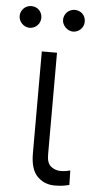

<svg xmlns="http://www.w3.org/2000/svg" viewBox="-77 -762 380 801"><g transform="rotate(5 112.5 -361.5)"><path d="M81.3 -545.5H144.9V-118.3Q144.9 -82.4 163 -68.9Q180.8 -55.4 202.8 -55.4Q215.6 -55.4 227.3 -57.5Q239 -59.7 242.9 -61.1L244.3 -0.4Q236.9 1.8 221.6 4.4Q206.3 7.1 182.9 7.1Q139.6 7.1 110.1 -22.7Q81.3 -52.2 81.3 -118.3ZM-23.8 -684.7Q-23.8 -694.2 -20.1 -702.6Q-16.3 -710.9 -10.1 -717.2Q-3.9 -723.4 4.4 -726.7Q12.8 -730.1 21.7 -730.1Q31.2 -730.1 39.6 -726.7Q47.9 -723.4 54.2 -717.2Q60.4 -710.9 63.7 -702.6Q67.1 -694.2 67.1 -684.7Q67.1 -675.8 63.7 -667.4Q60.4 -659.1 54.2 -652.9Q47.9 -646.7 39.6 -642.9Q31.2 -639.2 21.7 -639.2Q12.8 -639.2 4.4 -642.9Q-3.9 -646.7 -10.1 -652.9Q-16.3 -659.1 -20.1 -667.4Q-23.8 -675.8 -23.8 -684.7ZM158 -684.7Q158 -694.2 161.8 -702.6Q165.5 -710.9 171.7 -717.2Q177.9 -723.4 186.3 -726.7Q194.6 -730.1 203.5 -730.1Q213.1 -730.1 221.4 -726.7Q229.8 -723.4 236 -717.2Q242.2 -710.9 245.6 -702.6Q248.9 -694.2 248.9 -684.7Q248.9 -675.8 245.6 -667.4Q242.2 -659.1 236 -652.9Q229.8 -646.7 221.4 -642.9Q213.1 -639.2 203.5 -639.2Q194.6 -639.2 186.4 -642.9Q178.3 -646.7 171.9 -653.1Q165.5 -659.4 161.8 -667.6Q158 -675.8 158 -684.7Z"/></g></svg>

Font: Inter P Light
Style: Regular
Weight: 300
Designer: Rasmus Andersson
Foundry: rsms
Version: Version 3.018;git-588b23468